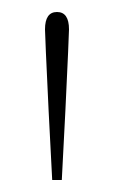

<svg xmlns="http://www.w3.org/2000/svg" viewBox="-20 -768 190 320"><path d="M95 -719Q95 -710 89 -584L83 -468H67L61 -584Q55 -710 55 -719Q55 -748 75 -748Q95 -748 95 -719Z"/></svg>

Font: TypoPRO Source Serif Pro
Style: Regular
Weight: 200
Designer: Frank Grießhammer
Foundry: Adobe Systems Incorporated
Version: Version 1.017;PS (version unavailable);hotconv 1.0.79;makeot